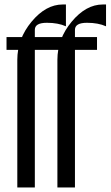

<svg xmlns="http://www.w3.org/2000/svg" viewBox="-20 -831 490 851"><path d="M134.4 -698.9V0H56.7V-565.6Q56.7 -658.9 120 -735Q183.3 -811.1 257.8 -811.1H272.2V-714.4Q237.8 -730 187.8 -730Q134.4 -730 134.4 -698.9ZM232.2 -666.7V-610H8.9V-666.7ZM312.2 -698.9V0H234.4V-565.6Q234.4 -658.9 297.8 -735Q361.1 -811.1 435.6 -811.1H450V-714.4Q415.6 -730 365.6 -730Q312.2 -730 312.2 -698.9ZM410 -666.7V-610H186.7V-666.7Z"/></svg>

Font: Le Murmure
Style: Regular
Weight: 600
Width: 2
Designer: Jeremy Landes, Alexander Slobzheninov (Cyrillic)
Foundry: Velvetyne Type Foundry
Version: Version 1.0